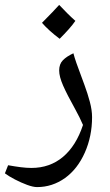

<svg xmlns="http://www.w3.org/2000/svg" viewBox="-40 -693 446 782"><path d="M111 69Q95 69 70.5 60Q46 51 21 38Q-4 25 -20 13L-7 -20Q21 -15 44.5 -12Q68 -9 88 -9Q163 -9 216.5 -54Q270 -99 298 -184Q291 -200 283.5 -215.5Q276 -231 267 -247Q233 -308 217 -344.5Q201 -381 201 -406Q201 -432 216 -447.5Q231 -463 259 -476Q263 -460 271 -437Q279 -414 288 -390.5Q297 -367 304 -347Q317 -312 326 -278Q335 -244 335 -216Q335 -138 305.5 -71.5Q276 -5 225 32Q173 69 111 69ZM203 -535Q159 -568 131 -600Q157 -626 174 -644Q191 -662 201 -673Q217 -656 233.5 -639.5Q250 -623 267 -608Q256 -592 239.5 -573.5Q223 -555 203 -535Z"/></svg>

Font: Noto Naskh Arabic UI
Style: Regular
Weight: 400
Designer: Monotype Design Team, David Williams, Mohamad Dakak and Nizar Qandah
Foundry: Monotype Imaging Inc.
Version: Version 2.014